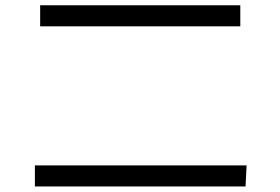

<svg xmlns="http://www.w3.org/2000/svg" viewBox="-20 -711 1040 712"><path d="M109.4 -97.7H894.5L890.6 -19.5H109.4ZM128.9 -691.4H871.1V-613.3H128.9Z"/></svg>

Font: 和音 by 宁静之雨，公众号njzyshare
Style: Regular
Weight: 400
Designer: Steve Matteson
Foundry: Ascender Corporation
Version: Version 6.00;June 8, 2018;FontCreator 11.0.0.2388 32-bit